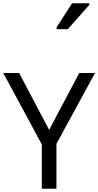

<svg xmlns="http://www.w3.org/2000/svg" viewBox="-20 -1164 606 1184"><path d="M283 -363 469 -714H566L328 -277V0H238V-273L0 -714H98ZM329 -984V-996L425 -1144H531V-1134L398 -984Z"/></svg>

Font: Noto Sans Tifinagh Tawellemmet
Style: Regular
Weight: 400
Designer: JamraPatel
Foundry: JamraPatel LLC
Version: Version 2.006; ttfautohint (v1.8.4.7-5d5b)